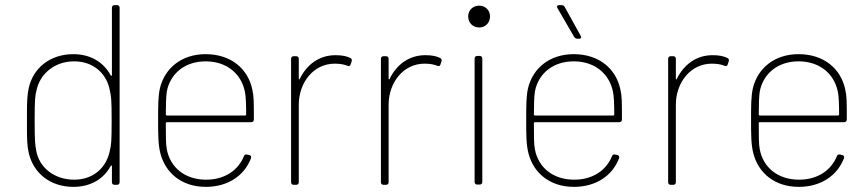

<svg xmlns="http://www.w3.org/2000/svg" viewBox="-20 -720 3375 748"><path d="M416 -690V-428C416 -424 413 -423 411 -427C384 -477 333 -509 266 -509C175 -509 109 -455 92 -377C86 -351 85 -320 85 -281C85 -271 85 -260 85 -249C85 -238 85 -227 85 -218C85 -178 86 -150 92 -124C110 -46 175 8 266 8C333 8 384 -23 411 -73C413 -77 416 -76 416 -72V-10C416 -4 420 0 426 0H436C442 0 446 -4 446 -10V-690C446 -696 442 -700 436 -700H426C420 -700 416 -696 416 -690ZM408 -134C397 -73 349 -20 269 -20C191 -20 132 -68 121 -134C117 -156 115 -168 115 -251C115 -335 117 -347 122 -367C135 -431 191 -481 269 -481C347 -481 397 -430 408 -367C413 -345 415 -333 415 -250C415 -166 413 -154 408 -134Z M783 -20C700 -20 643 -68 630 -138C626 -156 626 -190 626 -240C626 -243 628 -244 630 -244H959C965 -244 969 -248 969 -255C969 -327 969 -344 963 -371C946 -453 879 -509 781 -509C688 -509 622 -455 603 -376C596 -344 596 -309 596 -252C596 -196 596 -156 605 -122C625 -45 689 8 782 8C869 8 933 -37 958 -104C960 -110 957 -115 951 -116L942 -118C936 -119 932 -117 930 -111C908 -57 856 -20 783 -20ZM781 -481C864 -481 920 -432 934 -363C938 -346 939 -311 939 -274C939 -271 937 -270 935 -270H630C628 -270 626 -271 626 -274C626 -313 627 -346 630 -364C643 -432 699 -481 781 -481Z M1287 -505C1223 -505 1175 -468 1148 -413C1147 -409 1144 -410 1144 -414V-491C1144 -497 1140 -501 1134 -501H1124C1118 -501 1114 -497 1114 -491V-10C1114 -4 1118 0 1124 0H1134C1140 0 1144 -4 1144 -10V-312C1144 -398 1201 -472 1284 -472C1305 -472 1320 -469 1333 -464C1339 -461 1344 -462 1346 -469L1350 -481C1352 -486 1350 -492 1345 -494C1331 -501 1314 -505 1287 -505Z M1637 -505C1573 -505 1525 -468 1498 -413C1497 -409 1494 -410 1494 -414V-491C1494 -497 1490 -501 1484 -501H1474C1468 -501 1464 -497 1464 -491V-10C1464 -4 1468 0 1474 0H1484C1490 0 1494 -4 1494 -10V-312C1494 -398 1551 -472 1634 -472C1655 -472 1670 -469 1683 -464C1689 -461 1694 -462 1696 -469L1700 -481C1702 -486 1700 -492 1695 -494C1681 -501 1664 -505 1637 -505Z M1847 -613C1871 -613 1889 -631 1889 -656C1889 -680 1871 -698 1847 -698C1822 -698 1804 -680 1804 -656C1804 -631 1822 -613 1847 -613ZM1839 -1H1849C1855 -1 1859 -5 1859 -11V-492C1859 -498 1855 -502 1849 -502H1839C1833 -502 1829 -498 1829 -492V-11C1829 -5 1833 -1 1839 -1Z M2242 -581 2180 -693C2178 -697 2173 -700 2168 -700H2159C2153 -700 2150 -698 2150 -694C2150 -692 2151 -690 2152 -688L2217 -576C2220 -572 2224 -569 2229 -569H2235C2241 -569 2244 -571 2244 -575C2244 -577 2243 -579 2242 -581ZM2217 -20C2134 -20 2077 -68 2064 -138C2060 -156 2060 -190 2060 -240C2060 -243 2062 -244 2064 -244H2393C2399 -244 2403 -248 2403 -255C2403 -327 2403 -344 2397 -371C2380 -453 2313 -509 2215 -509C2122 -509 2056 -455 2037 -376C2030 -344 2030 -309 2030 -252C2030 -196 2030 -156 2039 -122C2059 -45 2123 8 2216 8C2303 8 2367 -37 2392 -104C2394 -110 2391 -115 2385 -116L2376 -118C2370 -119 2366 -117 2364 -111C2342 -57 2290 -20 2217 -20ZM2215 -481C2298 -481 2354 -432 2368 -363C2372 -346 2373 -311 2373 -274C2373 -271 2371 -270 2369 -270H2064C2062 -270 2060 -271 2060 -274C2060 -313 2061 -346 2064 -364C2077 -432 2133 -481 2215 -481Z M2756 -505C2692 -505 2644 -468 2617 -413C2616 -409 2613 -410 2613 -414V-491C2613 -497 2609 -501 2603 -501H2593C2587 -501 2583 -497 2583 -491V-10C2583 -4 2587 0 2593 0H2603C2609 0 2613 -4 2613 -10V-312C2613 -398 2670 -472 2753 -472C2774 -472 2789 -469 2802 -464C2808 -461 2813 -462 2815 -469L2819 -481C2821 -486 2819 -492 2814 -494C2800 -501 2783 -505 2756 -505Z M3093 -20C3010 -20 2953 -68 2940 -138C2936 -156 2936 -190 2936 -240C2936 -243 2938 -244 2940 -244H3269C3275 -244 3279 -248 3279 -255C3279 -327 3279 -344 3273 -371C3256 -453 3189 -509 3091 -509C2998 -509 2932 -455 2913 -376C2906 -344 2906 -309 2906 -252C2906 -196 2906 -156 2915 -122C2935 -45 2999 8 3092 8C3179 8 3243 -37 3268 -104C3270 -110 3267 -115 3261 -116L3252 -118C3246 -119 3242 -117 3240 -111C3218 -57 3166 -20 3093 -20ZM3091 -481C3174 -481 3230 -432 3244 -363C3248 -346 3249 -311 3249 -274C3249 -271 3247 -270 3245 -270H2940C2938 -270 2936 -271 2936 -274C2936 -313 2937 -346 2940 -364C2953 -432 3009 -481 3091 -481Z"/></svg>

Font: Barlow Thin
Style: Regular
Weight: 250
Designer: Jeremy Tribby
Foundry: Tribby Type
Version: Version 1.422;hotconv 1.0.109;makeotfexe 2.5.65596